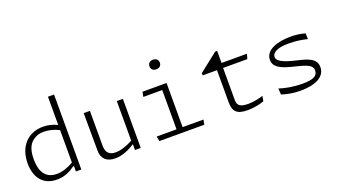

<svg xmlns="http://www.w3.org/2000/svg" viewBox="-65 -1297 3230 1841"><g transform="rotate(-20 1550.0 -377.0)"><path d="M60 -230C60 -95 125 11.5 274 11.5C352.5 11.5 412.5 -19.5 459.5 -54.5H469V0H524V-765H462V-476.5C418.5 -499 369 -511.5 316.5 -511.5C167 -511.5 60 -406 60 -230ZM128.5 -248.5C128.5 -363 166 -405.5 199.5 -430C233 -454.5 263 -463.5 305.5 -463.5C358 -463.5 412 -450.5 462 -424V-93.5C410 -63 351 -40 291.5 -40C163 -40 128.5 -139.5 128.5 -248.5Z M730 -500 732 -114C732.5 -36 779 11.5 868 11.5C938 11.5 1006.5 -17.5 1068.5 -57.5H1071.5V0.5H1130V-500H1068V-96C1004 -62 943 -41.5 891.5 -41.5C834 -41.5 793.5 -67 793.5 -143.5V-500Z M1330.5 -500 1320.5 -450.5H1513.5V-49.5H1310.5L1320.5 0H1778.5L1788.5 -49.5H1575.5V-500ZM1476 -705.5C1476 -674.5 1498 -656.5 1529 -656.5C1560 -656.5 1582 -674.5 1582 -705.5C1582 -736.5 1560 -754.5 1529 -754.5C1498 -754.5 1476 -736.5 1476 -705.5Z M1926 -450H2072V-124C2072 -31 2105 11.5 2219.5 11.5C2289.5 11.5 2346 -3.5 2387.5 -17.5L2397 -69.5C2362 -58.5 2302 -43.5 2245.5 -43.5C2159 -43.5 2134.5 -69 2134.5 -122.5V-450H2381.5L2396 -500H2137V-623.5H2116.5L1926 -473Z M2843.5 -511C2718.5 -511 2582.5 -474 2582.5 -368.5C2582.5 -298 2643 -263 2761 -234C2889 -202.5 2955.5 -187 2955.5 -125.5C2955.5 -100.5 2945 -82 2926.5 -70.5C2894 -50.5 2846 -47.5 2803.5 -47.5C2702 -47.5 2623.5 -64.5 2565 -83.5L2569 -21C2618.5 -4.5 2682 9.5 2760.5 9.5C2913.5 9.5 3014 -42 3014 -139C3014 -228 2929.5 -251.5 2822.5 -276.5C2695 -306 2634 -336 2634 -379.5C2634 -397 2644 -413.5 2663 -426.5C2695.5 -449 2748.5 -455.5 2805.5 -455.5C2882 -455.5 2946 -444 2993.5 -431.5L2991 -491.5C2946 -504 2898 -511 2843.5 -511Z"/></g></svg>

Font: Monaspace Argon ExtraLight
Style: Regular
Weight: 200
Designer: Riley Cran & the Lettermatic Team
Foundry: Lettermatic
Version: Version 1.000 (Monaspace Argon)